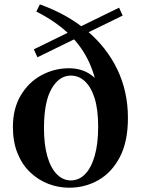

<svg xmlns="http://www.w3.org/2000/svg" viewBox="-20 -851 656 887"><path d="M299.6 16.2Q249.4 16.2 202.9 -1.8Q156.4 -19.8 119.3 -55.1Q82.2 -90.5 60.9 -143.1Q39.6 -195.8 39.6 -264.1Q39.6 -349.7 76 -410.6Q112.4 -471.5 171.6 -503.6Q230.8 -535.7 299.1 -535.7Q358.8 -535.7 402.6 -503.8Q446.4 -471.9 468.7 -409.6L436 -399.1Q425 -490.6 391.9 -563Q358.8 -635.3 299.2 -693.1Q239.6 -750.9 147.8 -797.7L164.2 -830.7Q290 -785.9 381.3 -709.4Q472.5 -632.9 521.8 -530.7Q571 -428.4 571 -306.1Q571 -196.6 533.7 -125.4Q496.4 -54.1 434.7 -18.9Q373.1 16.2 299.6 16.2ZM307.2 -17.5Q345.2 -17.5 373.6 -46.9Q402 -76.3 417.8 -132Q433.5 -187.6 433.5 -265.4Q433.5 -345.5 417 -397.6Q400.4 -449.6 372 -475.7Q343.6 -501.8 307.2 -501.8Q253.1 -501.8 218.2 -441Q183.2 -380.2 183.2 -259.1Q183.2 -183 198.7 -129Q214.1 -74.9 242.4 -46.2Q270.7 -17.5 307.2 -17.5ZM152.9 -586.3 136.3 -623.1 530.1 -815.5 546.7 -779.1Z"/></svg>

Font: Early Summer Mincho VF
Style: Regular
Weight: 250
Designer: GuiWonder
Version: Version 1.002